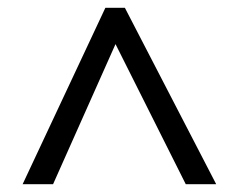

<svg xmlns="http://www.w3.org/2000/svg" viewBox="-20 -739 612 492"><path d="M38 -267 250 -719H300L534 -267H456L276 -626L116 -267Z"/></svg>

Font: Noto Sans Mandaic
Style: Regular
Weight: 400
Designer: Monotype Design Team
Foundry: Monotype Imaging Inc.
Version: Version 2.002; ttfautohint (v1.8.4.7-5d5b)